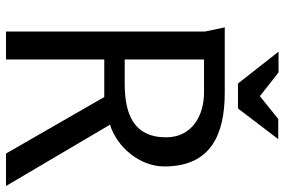

<svg xmlns="http://www.w3.org/2000/svg" viewBox="-174 -773 947 639"><g transform="rotate(90 299.5 -453.5)"><path d="M300 -845 221 -907H152L258 -772H341L443 -906H376ZM71 -728 85 -662V0H178V-327H303L491 0H599L395 -346C471 -370 534 -446 534 -527C534 -683 426 -728 288 -728ZM178 -659H288C366 -659 437 -618 437 -533C437 -423 357 -395 258 -395H178Z"/></g></svg>

Font: Rosario
Style: Regular
Weight: 400
Designer: Hector Gatti
Foundry: Omnibus Type
Version: Version 1.100